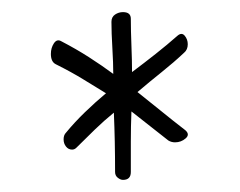

<svg xmlns="http://www.w3.org/2000/svg" viewBox="-20 -586 397 317"><path d="M170 -302Q170 -328 169.5 -352Q169 -376 168 -400Q152 -387 136.5 -372Q121 -357 106 -342Q103 -339 99 -339Q93 -339 89 -344Q85 -349 85 -356Q85 -363 89 -367Q103 -384 120 -400.5Q137 -417 155 -432Q137 -443 117.5 -455Q98 -467 72 -480Q64 -484 64 -497Q64 -507 69 -514.5Q74 -522 81 -518Q106 -505 127 -491.5Q148 -478 167 -464Q167 -482 165.5 -507Q164 -532 164 -550Q164 -558 170 -562Q176 -566 183 -566Q196 -566 196 -555Q196 -536 197 -510.5Q198 -485 198 -467Q218 -482 237 -497Q256 -512 273 -527Q280 -533 285 -527Q290 -521 290 -513Q290 -504 284 -499Q267 -483 247 -467Q227 -451 207 -434Q226 -419 245 -403.5Q264 -388 286 -371Q294 -364 286.5 -357.5Q279 -351 269 -351Q263 -351 258 -354L197 -402Q196 -377 196 -352.5Q196 -328 196 -302Q196 -289 183 -289Q179 -289 174.5 -292.5Q170 -296 170 -302Z"/></svg>

Font: RU Serius
Style: Regular
Weight: 400
Designer: Robert E. Leuschke
Foundry: Robert E. Leuschke
Version: Version 1.011; ttfautohint (v1.8.3)